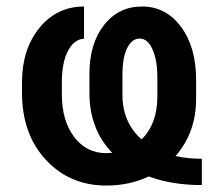

<svg xmlns="http://www.w3.org/2000/svg" viewBox="-20 -558 665 588"><path d="M598.1 8.8Q507.3 8.8 435.5 -17.6Q376 10.3 305.7 10.3Q193.8 10.3 120.6 -68.4Q47.4 -147 47.4 -273.9V-306.2Q47.4 -407.2 100.8 -472.7Q154.3 -538.1 237.3 -538.1V-439.5Q206.1 -437.5 187.7 -401.4Q169.4 -365.2 169.4 -305.2V-269.5Q169.4 -188.5 207 -138.7Q244.6 -88.9 305.7 -88.9L323.7 -89.8Q253.9 -162.6 253.9 -272.9V-332.5Q253.9 -423.8 298.3 -481Q342.8 -538.1 415 -538.1Q488.3 -538.1 534.4 -475.8Q580.6 -413.6 580.6 -313.5V-255.4Q580.6 -152.3 517.6 -80.1Q555.2 -71.8 598.1 -71.8ZM355 -266.6Q355 -183.6 413.6 -130.9Q461.9 -179.2 461.9 -261.7V-321.8Q461.9 -374 447 -407Q432.1 -439.9 408.2 -439.9Q383.8 -439.9 369.4 -410.6Q355 -381.3 355 -329.6Z"/></svg>

Font: Roboto Medium
Style: Regular
Weight: 500
Designer: Google
Version: Version 2.134; 2016; ttfautohint (v1.6)